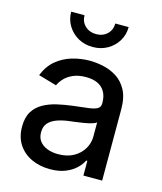

<svg xmlns="http://www.w3.org/2000/svg" viewBox="-115 -845 794 942"><g transform="rotate(15 282.0 -374.5)"><path d="M227.5 12.2Q175.8 12.2 133.8 -7.1Q91.8 -26.4 66.9 -63.7Q42 -101.1 42 -154.8Q42 -201.7 60.3 -231.2Q78.6 -260.7 109.4 -277.8Q140.1 -294.9 177.5 -303.5Q214.8 -312 253.4 -316.9Q302.2 -322.8 332.5 -326.4Q362.8 -330.1 377.7 -338.4Q392.6 -346.7 392.6 -366.2V-369.1Q392.6 -401.4 380.1 -423.8Q367.7 -446.3 343.5 -458.3Q319.3 -470.2 282.7 -470.2Q245.6 -470.2 219 -458.7Q192.4 -447.3 175.5 -429.7Q158.7 -412.1 150.4 -393.1L57.6 -419.9Q77.6 -469.7 112.8 -498.5Q147.9 -527.3 191.9 -540Q235.8 -552.7 280.8 -552.7Q311 -552.7 346.9 -545.4Q382.8 -538.1 415.5 -518.3Q448.2 -498.5 469.2 -460.7Q490.2 -422.9 490.2 -361.3V0H395V-74.7H389.2Q379.4 -54.2 358.6 -34.2Q337.9 -14.2 305.4 -1Q272.9 12.2 227.5 12.2ZM247.1 -69.3Q293.5 -69.3 325.9 -87.6Q358.4 -106 375.5 -135.3Q392.6 -164.6 392.6 -196.8V-270Q386.7 -263.7 369.6 -258.8Q352.5 -253.9 330.6 -250.2Q308.6 -246.6 287.8 -243.9Q267.1 -241.2 254.4 -239.7Q223.6 -235.8 197.3 -226.3Q170.9 -216.8 155 -199.2Q139.2 -181.6 139.2 -151.9Q139.2 -124.5 153.1 -106.4Q167 -88.4 191.4 -78.9Q215.8 -69.3 247.1 -69.3ZM274.9 -621.1Q233.9 -621.1 200.9 -639.6Q168 -658.2 148.4 -690.2Q128.9 -722.2 128.9 -761.2H196.8Q196.8 -728.5 219 -707.5Q241.2 -686.5 274.9 -686.5Q309.1 -686.5 331.1 -707.5Q353 -728.5 353 -761.2H420.9Q420.9 -722.2 401.6 -690.4Q382.3 -658.7 349.4 -639.9Q316.4 -621.1 274.9 -621.1Z"/></g></svg>

Font: Inter Cardless
Style: Regular
Weight: 400
Designer: Rasmus Andersson
Foundry: rsms
Version: Version 4.001;git-9221beed3